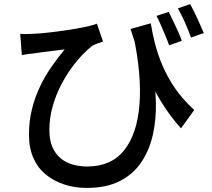

<svg xmlns="http://www.w3.org/2000/svg" viewBox="-20 -849 1040 941"><path d="M719 -735Q726 -689 739.5 -636Q753 -583 776.5 -527.5Q800 -472 837.5 -417Q875 -362 932 -310L867 -220Q812 -281 768 -353.5Q724 -426 688 -514Q652 -602 620 -707ZM79 -683Q104 -681 134 -683Q169 -684 214 -689Q259 -694 306 -701Q353 -708 392.5 -716Q432 -724 455 -733L485 -645Q474 -642 459 -636.5Q444 -631 433 -625Q413 -610 386 -582.5Q359 -555 330.5 -516Q302 -477 277.5 -429Q253 -381 237.5 -325.5Q222 -270 222 -211Q222 -161 237 -127.5Q252 -94 277.5 -73Q303 -52 336.5 -42.5Q370 -33 407 -33Q525 -33 588.5 -112.5Q652 -192 663.5 -336Q675 -480 634 -674L726 -514Q742 -431 744 -347Q746 -263 729 -188Q712 -113 673 -54.5Q634 4 568 38Q502 72 405 72Q346 72 294.5 55Q243 38 204 6Q165 -26 143.5 -75Q122 -124 122 -189Q122 -255 136.5 -313.5Q151 -372 175.5 -423.5Q200 -475 231.5 -520.5Q263 -566 297 -607Q275 -604 245.5 -600.5Q216 -597 188.5 -593.5Q161 -590 144 -587Q130 -586 116.5 -584Q103 -582 87 -579ZM807 -791Q817 -771 829 -745.5Q841 -720 852.5 -695Q864 -670 871 -649L809 -627Q801 -650 790 -675.5Q779 -701 768.5 -726Q758 -751 747 -771ZM912 -829Q928 -800 947 -759Q966 -718 979 -687L916 -665Q904 -700 886.5 -739Q869 -778 852 -808Z"/></svg>

Font: Noto Sans SC Thin Medium
Style: Regular
Weight: 500
Version: Version 2.004-H2;hotconv 1.0.118;makeotfexe 2.5.65603